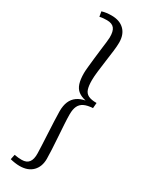

<svg xmlns="http://www.w3.org/2000/svg" viewBox="-266 -870 891 1143"><g transform="rotate(30 179.5 -298.0)"><path d="M309 -290Q272 -288 249.5 -277Q227 -266 217 -244.5Q207 -223 207 -189Q207 -161 209.5 -120.5Q212 -80 215 -36Q218 8 220 46.5Q222 85 222 109Q222 163 190.5 195Q159 227 102 227Q87 227 69.5 224.5Q52 222 37 218L44 184Q60 187 72 188Q84 189 95 189Q128 189 143.5 169Q159 149 158 108Q158 90 156 54Q154 18 152 -25Q150 -68 148 -108.5Q146 -149 146 -175Q146 -214 157.5 -241Q169 -268 192 -284.5Q215 -301 248 -307Q216 -314 196 -329.5Q176 -345 167 -373Q158 -401 158 -444Q158 -460 161 -488Q164 -516 167.5 -549Q171 -582 175 -613Q179 -644 182 -668.5Q185 -693 185 -702Q186 -746 170.5 -765.5Q155 -785 120 -785Q108 -785 95.5 -784Q83 -783 70 -780L64 -814Q80 -819 96.5 -821Q113 -823 130 -823Q186 -823 217.5 -792Q249 -761 249 -705Q249 -681 244.5 -645.5Q240 -610 234.5 -570Q229 -530 224.5 -493Q220 -456 220 -431Q220 -392 227.5 -369.5Q235 -347 255 -337Q275 -327 312 -327Z"/></g></svg>

Font: Literata 24pt Light
Style: Italic
Weight: 300
Italic angle: -2°
Designer: Latin by Veronika Burian and Jose Scaglione. Greek by Irene Vlachou. Cyrillic by Vera Evstafieva
Foundry: TypeTogether
Version: Version 3.103;gftools[0.9.29]